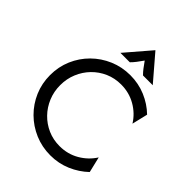

<svg xmlns="http://www.w3.org/2000/svg" viewBox="-238 -964 1101 1101"><g transform="rotate(45 312.5 -414.0)"><path d="M368.1 12.5Q300.7 12.5 241.3 -12.8Q181.9 -38.2 137.2 -82.6Q92.4 -127.1 67 -186.1Q41.7 -245.1 41.7 -312.5Q41.7 -379.9 67 -438.9Q92.4 -497.9 137.2 -542.4Q181.9 -586.8 241.3 -612.2Q300.7 -637.5 368.1 -637.5Q434.7 -637.5 493.1 -612.8Q551.4 -588.2 595.8 -545.1L572.9 -449.3Q541 -500.7 487.2 -531.6Q433.3 -562.5 368.1 -562.5Q316.7 -562.5 272.2 -543.1Q227.8 -523.6 194.4 -489.2Q161.1 -454.9 142.4 -409.7Q123.6 -364.6 123.6 -312.5Q123.6 -260.4 142.4 -215.3Q161.1 -170.1 194.4 -135.8Q227.8 -101.4 272.2 -81.9Q316.7 -62.5 368.1 -62.5Q434 -62.5 487.5 -93.8Q541 -125 572.9 -175.7L595.8 -79.9Q551.4 -37.5 493.1 -12.5Q434.7 12.5 368.1 12.5ZM236.8 -687.5 367.4 -839.6H368.8L499.3 -687.5H420.1Q405.6 -702.1 393.8 -717.7Q381.9 -733.3 366.7 -754.9Q351.4 -733.3 339.6 -717.7Q327.8 -702.1 313.2 -687.5Z"/></g></svg>

Font: Afacad Flux
Style: Regular
Weight: 400
Designer: Kristian Moeller
Foundry: Dicotype
Version: Version 1.100